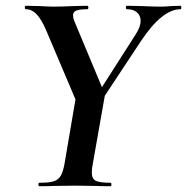

<svg xmlns="http://www.w3.org/2000/svg" viewBox="-20 -645 648 665"><path d="M294 -282 450 -526Q467 -552 467 -573Q467 -591 454.5 -602Q442 -613 420 -613Q416 -613 416 -619Q416 -625 420 -625L469 -624Q513 -622 538 -622Q553 -622 573 -624L605 -625Q608 -625 608 -619Q608 -613 605 -613Q542 -613 469 -504L311 -265ZM117 -12Q150 -12 166 -17Q182 -22 190.5 -36.5Q199 -51 204 -81L243 -310L344 -319L302 -81Q298 -62 298 -47Q298 -26 311.5 -19Q325 -12 363 -12Q366 -12 366 -6Q366 0 363 0Q331 0 313 -1L241 -2L167 -1Q149 0 117 0Q113 0 113 -6Q113 -12 117 -12ZM70 -613Q66 -613 66 -619Q66 -625 70 -625L117 -624Q151 -622 167 -622Q190 -622 236 -624L282 -625Q286 -625 286 -619Q286 -613 282 -613Q256 -613 244.5 -608.5Q233 -604 233 -592Q233 -582 237 -573L344 -317L254 -271L139 -542Q123 -579 106.5 -596Q90 -613 70 -613Z"/></svg>

Font: Cormorant Infant
Style: Bold Italic
Weight: 700
Italic angle: -10°
Designer: Christian Thalmann (Catharsis Fonts)
Foundry: Catharsis Fonts
Version: Version 4.000